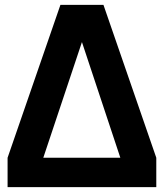

<svg xmlns="http://www.w3.org/2000/svg" viewBox="-20 -765 670 785"><path d="M619 0V-120L403 -745H227L11 -120V0ZM157 -120 315 -593 472 -120Z"/></svg>

Font: Plus Jakarta Sans
Style: Bold
Weight: 700
Designer: Gumpita Rahayu
Foundry: Tokotype
Version: Version 2.071;gftools[0.9.30]